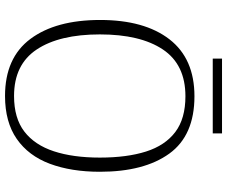

<svg xmlns="http://www.w3.org/2000/svg" viewBox="-88 -784 882 745"><g transform="rotate(90 352.5 -411.0)"><path d="M352 10Q204 10 130.5 -88.5Q57 -187 57 -359Q57 -531 132 -628Q207 -725 353 -725Q505 -725 575.5 -627.5Q646 -530 646 -358Q646 -247 615 -164Q584 -81 518.5 -35.5Q453 10 352 10ZM352 -25Q438 -25 490 -65Q542 -105 566.5 -179.5Q591 -254 591 -358Q591 -463 567.5 -537Q544 -611 492 -650.5Q440 -690 353 -690Q230 -690 171.5 -602.5Q113 -515 113 -358Q113 -201 171.5 -113Q230 -25 352 -25ZM207 -796V-832H497V-796Z"/></g></svg>

Font: Noto Serif Tibetan ExtraLight
Style: Regular
Weight: 200
Designer: Monotype Design Team
Foundry: Monotype Imaging Inc.
Version: Version 2.103; ttfautohint (v1.8.4.7-5d5b)